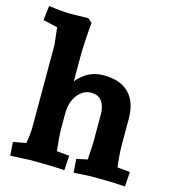

<svg xmlns="http://www.w3.org/2000/svg" viewBox="-114 -859 858 957"><g transform="rotate(15 315.5 -380.5)"><path d="M12 -691 21 -766Q96 -756 138 -756L226 -758L247 -739Q237 -632 237 -557V-435Q292 -503 373 -503Q460 -503 505 -457.5Q550 -412 550 -325V-193Q550 -171 552 -142Q554 -113 556 -95L559 -77L624 -71L619 5Q553 0 440 0L354 5L349 -65L405 -77Q406 -91 407 -112Q408 -133 409 -146Q410 -159 410 -163V-311Q410 -352 391.5 -377.5Q373 -403 336 -403Q296 -403 266.5 -366Q237 -329 237 -265V-193Q237 -171 239.5 -142Q242 -113 244 -95L246 -77L311 -71L306 5Q240 0 127 0L27 5L22 -65L88 -77Q97 -126 97 -163V-587L87 -674Z"/></g></svg>

Font: Andada
Style: Bold
Weight: 700
Designer: Carolina Giovagnoli
Foundry: Carolina Giovagnoli
Version: Version 1.003